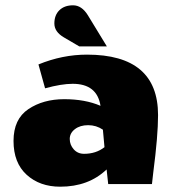

<svg xmlns="http://www.w3.org/2000/svg" viewBox="-20 -694 646 724"><path d="M207 10Q130 10 80.5 -35Q31 -80 31 -162.5Q31 -245 87 -282.5Q143 -320 222 -320Q301 -320 359 -295Q346 -378 254 -378Q212 -378 150 -361L125 -451Q215 -488 308 -488Q576 -488 576 -260Q576 -182 558 -44L553 0H388L382 -55Q314 10 207 10ZM297 -114Q342 -114 374 -139L368 -205Q343 -222 312.5 -222Q282 -222 262.5 -207Q243 -192 243 -170Q243 -148 258 -131Q273 -114 297 -114ZM221 -553Q185 -574 185 -605.5Q185 -637 204 -655.5Q223 -674 255.5 -674Q288 -674 311 -637L383 -519H279Z"/></svg>

Font: Wendy One
Style: Regular
Weight: 400
Designer: Alejandro Inler
Foundry: Alejandro Inler
Version: 1.001